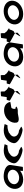

<svg xmlns="http://www.w3.org/2000/svg" viewBox="2409 -3091 690 5548"><g transform="rotate(-90 2754.0 -317.0)"><path d="M73 -274C49 -118 150 8 339 8C436 8 529 -28 592 -80C597 -76 587 -4 587 -4C586 3 705 2 706 -5L759 -347C782 -500 568 -558 425 -556C236 -554 97 -430 73 -274ZM207 -274C221 -366 326 -440 441 -440C555 -440 636 -366 622 -274C608 -184 506 -109 390 -109C271 -109 193 -184 207 -274Z M810 -272C786 -118 1125 0 1207 -11C1266 -22 1293 -52 1285 -52L1174 -114C1107 -114 1033 -150 1011 -210C979 -270 1018 -346 1091 -382C1096 -416 1239 -445 1272 -445C1306 -445 1328 -441 1330 -452C1332 -462 1366 -530 1358 -530C1358 -530 1245 -554 1175 -554C989 -554 834 -428 810 -272Z M1392 -272C1368 -118 1707 0 1789 -11C1848 -22 1875 -52 1867 -52L1756 -114C1689 -114 1615 -150 1593 -210C1561 -270 1600 -346 1673 -382C1678 -416 1821 -445 1854 -445C1888 -445 1910 -441 1912 -452C1914 -462 1948 -530 1940 -530C1940 -530 1827 -554 1757 -554C1571 -554 1416 -428 1392 -272Z M1983 -196C2002 -52 2217 -160 2292 -148C2351 -144 2407 -152 2453 -191C2445 -193 2411 -212 2414 -217C2384 -188 2360 -257 2408 -330C2424 -340 2591 -358 2583 -368C2557 -506 2422 -570 2253 -535C2078 -493 1964 -341 1983 -196ZM2414 -218V-217ZM2454 -192 2453 -191C2455 -191 2455 -191 2454 -190Z M2618 -382C2616 -371 2899 -226 2891 -226L2848 -177C2759 -34 2784 -54 2898 -154L2891 -246C2907 -246 2956 -261 2964 -314C2971 -314 2987 -371 2989 -382C2991 -392 3038 -400 3031 -400L2936 -468L2884 -533C2885 -540 2889 -642 2876 -642C2863 -642 2748 -636 2747 -628L2723 -468H2645C2638 -468 2620 -392 2618 -382Z M3092 -382C3090 -371 3373 -226 3365 -226L3322 -177C3233 -34 3258 -54 3372 -154L3365 -246C3381 -246 3430 -261 3438 -314C3445 -314 3461 -371 3463 -382C3465 -392 3512 -400 3505 -400L3410 -468L3358 -533C3359 -540 3363 -642 3350 -642C3337 -642 3222 -636 3221 -628L3197 -468H3119C3112 -468 3094 -392 3092 -382Z M3614 -274C3590 -118 3691 8 3880 8C3977 8 4070 -28 4133 -80C4138 -76 4128 -4 4128 -4C4127 3 4246 2 4247 -5L4300 -347C4323 -500 4109 -558 3966 -556C3777 -554 3638 -430 3614 -274ZM3748 -274C3762 -366 3867 -440 3982 -440C4096 -440 4177 -366 4163 -274C4149 -184 4047 -109 3931 -109C3812 -109 3734 -184 3748 -274Z M4303 -382C4301 -371 4584 -226 4576 -226L4533 -177C4444 -34 4469 -54 4583 -154L4576 -246C4592 -246 4641 -261 4649 -314C4656 -314 4672 -371 4674 -382C4676 -392 4723 -400 4716 -400L4621 -468L4569 -533C4570 -540 4574 -642 4561 -642C4548 -642 4433 -636 4432 -628L4408 -468H4330C4323 -468 4305 -392 4303 -382Z M4825 -274C4802 -121 4921 8 5123 8C5325 8 5482 -121 5505 -274C5529 -428 5411 -556 5209 -556C5007 -556 4849 -428 4825 -274ZM4955 -274C4969 -362 5076 -438 5191 -438C5306 -438 5389 -362 5375 -274C5362 -188 5256 -111 5141 -111C5026 -111 4942 -188 4955 -274Z"/></g></svg>

Font: Ampere
Style: ExtIta
Weight: 400
Version: Version 1